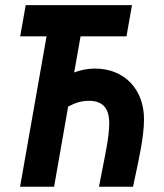

<svg xmlns="http://www.w3.org/2000/svg" viewBox="-20 -713 626 733"><path d="M56.6 0H186.5L240.2 -306.2C270 -321.8 292 -328.1 320.3 -328.1C373.5 -328.1 397 -297.9 397 -242.7C397 -190.4 381.8 -123.5 367.7 -50.8L357.9 0H487.8L497.1 -43.9C509.8 -104 529.8 -191.4 529.8 -257.3C529.8 -375 452.1 -451.2 342.8 -451.2C314.5 -451.2 288.1 -445.8 263.2 -436.5L287.6 -574.2H462.9L483.9 -693.4H78.1L57.1 -574.2H157.7Z"/></svg>

Font: Cascadia Mono PL
Style: Bold Italic
Weight: 700
Italic angle: -10°
Monospace: yes
Designer: Aaron Bell
Foundry: Saja Typeworks
Version: Version 2404.023